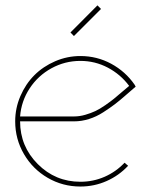

<svg xmlns="http://www.w3.org/2000/svg" viewBox="-20 -680 557 709"><path d="M36.1 -231.9Q36.1 -280.8 55.4 -325.4Q74.7 -370.1 106.9 -402.3Q139.2 -434.6 183.8 -453.9Q228.5 -473.1 276.9 -473.1Q337.9 -473.1 390.6 -444.6Q443.4 -416 477.1 -367.2L481 -359.9L475.1 -355Q468.3 -349.6 445.1 -329.1Q421.9 -308.6 404.5 -295.4Q387.2 -282.2 361.6 -265.6Q335.9 -249 308.6 -240.5Q281.2 -231.9 253.9 -231.9H54.2Q54.2 -139.6 119.4 -74.2Q184.6 -8.8 276.9 -8.8Q324.2 -8.8 366.5 -27.3Q408.7 -45.9 439.9 -79.1L453.1 -67.9Q419.4 -31.7 373.8 -11.5Q328.1 8.8 276.9 8.8Q211.4 8.8 156 -23.4Q100.6 -55.7 68.4 -111.1Q36.1 -166.5 36.1 -231.9ZM54.2 -250H253.9Q273.9 -250 294.9 -256.1Q315.9 -262.2 332 -269.8Q348.1 -277.3 368.9 -291.7Q389.6 -306.2 400.6 -315.2Q411.6 -324.2 431.2 -341.1Q450.7 -357.9 457 -362.8Q425.3 -405.3 378.2 -430.2Q331.1 -455.1 276.9 -455.1Q219.7 -455.1 170.2 -428Q120.6 -400.9 89.6 -353.8Q58.6 -306.6 54.2 -250ZM252.9 -546.9 240.2 -560.1 339.8 -660.2 353 -647Z"/></svg>

Font: Rawengulk
Style: Light
Weight: 300
Version: Version 0.92